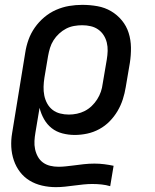

<svg xmlns="http://www.w3.org/2000/svg" viewBox="-20 -548 640 791"><path d="M210 223Q181 223 153 216.5Q125 210 102 196Q79 182 62.5 160.5Q46 139 37 112.5Q28 86 26.5 57.5Q25 29 30 0L84 -331Q88 -358 97.5 -384.5Q107 -411 123.5 -434.5Q140 -458 162.5 -477Q185 -496 211.5 -507.5Q238 -519 265 -523.5Q292 -528 319 -528Q351 -528 381.5 -522.5Q412 -517 437.5 -502Q463 -487 482 -464Q501 -441 510 -412.5Q519 -384 519.5 -352.5Q520 -321 515 -289L498 -189Q494 -164 486 -139Q478 -114 464.5 -91Q451 -68 432 -48.5Q413 -29 389 -16Q365 -3 339 2.5Q313 8 288 8Q262 8 237 1.5Q212 -5 193 -20Q174 -35 161.5 -57Q149 -79 143 -104L126 -2Q123 15 122 32.5Q121 50 124.5 66.5Q128 83 136 97.5Q144 112 157 121.5Q170 131 186.5 135Q203 139 221 139Q235 139 249.5 137.5Q264 136 280 134Q302 131 324.5 128.5Q347 126 369 126Q390 126 409.5 128.5Q429 131 448 135L434 219Q417 214 398.5 212Q380 210 360 210Q342 210 323 212Q304 214 285 216.5Q266 219 247.5 221Q229 223 210 223ZM264 -76Q280 -76 297 -79.5Q314 -83 329.5 -91Q345 -99 358 -111.5Q371 -124 380.5 -139Q390 -154 395.5 -170Q401 -186 403 -203L420 -303Q423 -321 423.5 -338.5Q424 -356 420 -372.5Q416 -389 407 -403Q398 -417 384.5 -426.5Q371 -436 354 -440Q337 -444 319 -444H318Q302 -444 285 -441Q268 -438 252.5 -430Q237 -422 223.5 -409.5Q210 -397 200.5 -382Q191 -367 186 -350.5Q181 -334 178 -317L163 -228Q160 -209 159.5 -190.5Q159 -172 162.5 -154.5Q166 -137 174.5 -121.5Q183 -106 196.5 -95.5Q210 -85 227.5 -80.5Q245 -76 264 -76Z"/></svg>

Font: Iosevka Custom Medium Oblique
Style: Regular
Weight: 500
Italic angle: -9°
Designer: Belleve Invis
Foundry: Belleve Invis
Version: Version 27.0.1